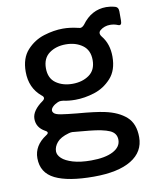

<svg xmlns="http://www.w3.org/2000/svg" viewBox="-92 -676 790 983"><g transform="rotate(-10 303.0 -185.0)"><path d="M480 -496Q472 -489 472 -481Q472 -472 480 -462Q516 -418 516 -352Q516 -281 478.5 -240Q441 -199 390 -183Q339 -167 291 -167Q256 -167 230 -173Q225 -174 217 -174Q207 -174 199 -170Q183 -163 173 -153Q163 -143 163 -134Q163 -126 169 -120Q177 -111 205.5 -106.5Q234 -102 286 -97Q384 -89 429 -79Q499 -64 539 -28Q579 8 579 78Q579 154 511 195.5Q443 237 316 237Q183 237 115 203.5Q47 170 47 94Q47 28 112 -14Q122 -20 122 -26Q122 -32 110 -38Q67 -62 67 -107Q67 -129 82 -150Q97 -171 123 -189Q134 -197 134 -204Q134 -212 124 -219Q65 -268 65 -352Q65 -423 102.5 -464Q140 -505 191.5 -521Q243 -537 291 -537Q328 -537 369 -527Q377 -525 379 -525Q390 -525 401 -538Q451 -607 528 -607Q550 -607 571 -601Q591 -597 591 -574V-525Q591 -498 572 -506Q553 -514 532 -514Q502 -514 480 -496ZM413 -352Q413 -404 377.5 -429.5Q342 -455 291 -455Q240 -455 205 -429.5Q170 -404 170 -352Q170 -300 205 -275Q240 -250 291 -250Q342 -250 377.5 -275Q413 -300 413 -352ZM257 -6 246 -7Q237 -7 227 -4Q184 8 165.5 30Q147 52 147 76Q147 95 165.5 112.5Q184 130 222.5 141.5Q261 153 317 153Q390 153 431 131.5Q472 110 472 73Q472 38 438 23Q404 8 333 1Q276 -5 257 -6Z"/></g></svg>

Font: Shippori Gochic B2 Bold
Style: Regular
Weight: 700
Designer: FONTDASU
Foundry: FONTDASU / Google Inc. / but / Adobe
Version: Version 1.130